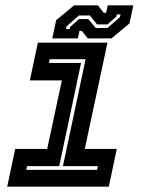

<svg xmlns="http://www.w3.org/2000/svg" viewBox="-20 -700 550 720"><path d="M7 0 37 -141.5H157L212 -398.5H92L122 -540H383L298 -141.5H418L388 0ZM78.5 -63H344L347 -77H216L301 -478H166.5L163.5 -464H284L202 -77H81.5ZM176 -556 190.5 -624 258 -680H347L369 -652H378L384 -680H480L465.5 -612L398 -556H309L287 -584H278L272 -556ZM227.5 -591H241.5L243 -599L276 -628.5H311L339 -595H383L430 -636L432 -646H418L416.5 -638L383 -608.5H344L317 -642H276L229.5 -601Z"/></svg>

Font: Tourney Expanded Regular
Style: Bold Italic
Weight: 700
Width: 7
Italic angle: -12°
Designer: Tyler Finck
Foundry: Etcetera Type Co
Version: Version 1.010; ttfautohint (v1.8.3)